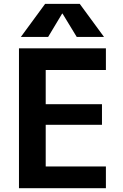

<svg xmlns="http://www.w3.org/2000/svg" viewBox="-20 -983 642 1003"><path d="M304.7 -912.1 231.4 -790H88.9L215.8 -962.9H396.5L523.4 -790H380.9L306.6 -912.1ZM218.8 -617.2V-438.5H512.7V-331.1H218.8V-113.3H533.2V0H79.1V-730.5H533.2V-617.2Z"/></svg>

Font: Mgen+ 1c bold
Style: Bold
Weight: 700
Designer: [Source Han Sans]
Ryoko NISHIZUKA  (kana & ideographs); Paul D. Hunt (Latin, Greek & Cyrillic); Wenlong ZHANG  (bopomofo
Version: Version 1.059.20150602